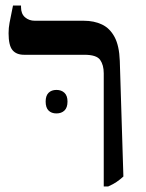

<svg xmlns="http://www.w3.org/2000/svg" viewBox="-20 -667 528 694"><path d="M355 7V-402Q355 -432 342 -450.5Q329 -469 285 -469H67Q39 -469 25 -486Q11 -503 11 -547Q11 -566 14.5 -584.5Q18 -603 27 -647H56V-641Q56 -617 70.5 -604.5Q85 -592 106 -592H283Q320 -592 348.5 -578.5Q377 -565 394 -533.5Q411 -502 413 -447L426 -29Q414 -18 401.5 -9.5Q389 -1 371 7ZM145 -300Q145 -321 155.5 -331.5Q166 -342 184 -342Q202 -342 213 -331.5Q224 -321 224 -300Q224 -278 213 -267.5Q202 -257 184 -257Q166 -257 155.5 -267.5Q145 -278 145 -300Z"/></svg>

Font: Noto Serif Hebrew Medium
Style: Regular
Weight: 500
Version: Version 2.003